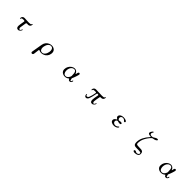

<svg xmlns="http://www.w3.org/2000/svg" viewBox="677 -3070 5646 5646"><g transform="rotate(45 3500.0 -247.0)"><path d="M428 -94Q428 -133 457 -297Q460 -316 448.5 -321.5Q437 -327 413 -327Q369 -327 352 -321.5Q335 -316 332 -300Q330 -290 323.5 -282.5Q317 -275 312 -275Q303 -275 303 -292Q303 -333 328 -358.5Q353 -384 390 -384Q407 -384 425.5 -383Q444 -382 462 -381Q557 -376 581 -376Q626 -376 645.5 -382Q665 -388 668 -401Q671 -411 677 -418Q683 -425 689 -425Q692 -425 694.5 -421Q697 -417 697 -409Q697 -368 672 -341.5Q647 -315 610 -315Q597 -315 585.5 -316Q574 -317 565 -317Q549 -317 540.5 -312Q532 -307 529 -294Q498 -126 498 -100Q498 -68 509 -53.5Q520 -39 537 -39Q547 -39 557.5 -50.5Q568 -62 575 -82Q580 -95 583.5 -100.5Q587 -106 592 -106Q596 -106 599 -102Q602 -98 601 -92Q599 -75 584.5 -53Q570 -31 548.5 -15.5Q527 0 504 0Q462 0 445 -25.5Q428 -51 428 -94Z M1301 -150 1308 -189Q1319 -251 1354.5 -294Q1390 -337 1437.5 -358.5Q1485 -380 1533 -380Q1600 -380 1647.5 -341Q1695 -302 1695 -229Q1695 -217 1691 -189Q1681 -128 1645.5 -85Q1610 -42 1562 -21Q1514 0 1466 0Q1421 0 1383 -18Q1375 -23 1368 -23Q1354 -23 1353 -4L1333 156Q1330 180 1317.5 192.5Q1305 205 1287 205Q1269 205 1258.5 194Q1248 183 1248 164Q1248 142 1301 -150ZM1381 -142Q1381 -89 1405 -57.5Q1429 -26 1471 -26Q1522 -26 1561 -71Q1600 -116 1614 -190Q1618 -213 1618 -237Q1618 -291 1594 -322.5Q1570 -354 1528 -354Q1477 -354 1438 -308.5Q1399 -263 1386 -190Q1381 -162 1381 -142Z M2492 -380Q2528 -380 2561 -357.5Q2594 -335 2609 -294Q2615 -279 2618 -279Q2623 -279 2626 -293Q2627 -299 2637 -341Q2641 -360 2652 -370Q2663 -380 2676 -380Q2688 -380 2697.5 -371.5Q2707 -363 2707 -347Q2707 -328 2680.5 -246Q2654 -164 2633 -126Q2629 -119 2629 -113Q2629 -108 2630 -103.5Q2631 -99 2632 -95Q2637 -64 2644 -48Q2651 -32 2662 -32Q2672 -32 2679.5 -42.5Q2687 -53 2690 -71Q2691 -81 2695.5 -86Q2700 -91 2706 -91Q2712 -91 2715 -85.5Q2718 -80 2717 -71Q2713 -41 2694 -20.5Q2675 0 2649 0Q2630 0 2615.5 -6.5Q2601 -13 2591 -36Q2585 -50 2578 -50Q2575 -50 2566 -43Q2515 0 2446 0Q2376 0 2329.5 -39.5Q2283 -79 2283 -144Q2283 -210 2314 -264Q2345 -318 2393.5 -349Q2442 -380 2492 -380ZM2452 -27Q2489 -27 2518 -51.5Q2547 -76 2571 -129Q2578 -144 2578 -160Q2577 -224 2571.5 -264.5Q2566 -305 2547.5 -329Q2529 -353 2493 -353Q2457 -353 2424.5 -329.5Q2392 -306 2372.5 -262.5Q2353 -219 2353 -161Q2353 -101 2379 -64Q2405 -27 2452 -27Z M3500 -94Q3500 -144 3529 -297Q3532 -315 3521.5 -321Q3511 -327 3493 -327Q3470 -327 3466 -305Q3451 -228 3437.5 -170.5Q3424 -113 3409 -73Q3395 -37 3372.5 -18Q3350 1 3326 1Q3290 1 3275.5 -27Q3261 -55 3261 -77Q3261 -88 3264.5 -94Q3268 -100 3274 -100Q3278 -100 3281 -95Q3284 -90 3284 -82Q3284 -67 3294 -57.5Q3304 -48 3319 -48Q3335 -48 3350.5 -58.5Q3366 -69 3375 -89Q3410 -167 3432 -299Q3434 -312 3428 -319.5Q3422 -327 3409 -327H3370Q3336 -327 3321.5 -321Q3307 -315 3304 -300Q3302 -290 3295.5 -282.5Q3289 -275 3284 -275Q3275 -275 3275 -292Q3275 -333 3300 -358.5Q3325 -384 3362 -384Q3379 -384 3405 -383Q3431 -382 3462 -381Q3607 -376 3623 -376Q3668 -376 3687 -382Q3706 -388 3710 -401Q3713 -411 3719 -418Q3725 -425 3731 -425Q3734 -425 3736.5 -421Q3739 -417 3739 -409Q3739 -360 3703 -332Q3690 -322 3679.5 -319Q3669 -316 3657 -316Q3626 -316 3615 -313Q3604 -310 3601 -294Q3590 -244 3580 -181Q3570 -118 3570 -100Q3570 -68 3581 -53.5Q3592 -39 3609 -39Q3619 -39 3629.5 -50.5Q3640 -62 3647 -82Q3652 -95 3655.5 -100.5Q3659 -106 3664 -106Q3668 -106 3671 -102Q3674 -98 3673 -92Q3671 -75 3656.5 -53Q3642 -31 3620.5 -15.5Q3599 0 3576 0Q3534 0 3517 -25.5Q3500 -51 3500 -94Z M4411 -185Q4423 -191 4423 -199Q4423 -207 4412 -213Q4369 -239 4369 -277Q4369 -303 4386 -326.5Q4403 -350 4439 -365Q4475 -380 4528 -380Q4555 -380 4582 -373Q4609 -366 4630 -355Q4655 -342 4655 -321Q4655 -310 4648 -302.5Q4641 -295 4630 -295Q4613 -295 4605 -305Q4583 -333 4562 -343Q4541 -353 4514 -353Q4481 -353 4460 -332.5Q4439 -312 4439 -280Q4439 -252 4463 -226Q4471 -217 4484 -217Q4491 -217 4495 -218Q4524 -225 4553 -225Q4607 -225 4607 -195Q4607 -183 4596.5 -173.5Q4586 -164 4568 -164Q4524 -164 4485 -177Q4476 -180 4469 -180Q4460 -180 4452 -175Q4415 -152 4415 -113Q4415 -79 4442.5 -57.5Q4470 -36 4504 -36Q4529 -36 4553 -45.5Q4577 -55 4594 -73Q4611 -91 4622 -91Q4631 -91 4631 -79Q4631 -58 4608 -39.5Q4585 -21 4551 -10Q4517 1 4486 1Q4425 1 4384.5 -25Q4344 -51 4344 -96Q4344 -152 4411 -185Z M5474 -510Q5486 -524 5486 -532Q5486 -540 5476 -540Q5371 -543 5371 -596Q5371 -629 5411 -677Q5430 -699 5443 -699Q5454 -699 5454 -690Q5454 -684 5449 -676Q5441 -663 5432.5 -647Q5424 -631 5424 -621Q5424 -597 5439.5 -582Q5455 -567 5486 -567Q5508 -567 5527 -570Q5542 -571 5556 -582Q5591 -607 5622 -620.5Q5653 -634 5675 -634Q5701 -634 5701 -615Q5701 -593 5663.5 -573Q5626 -553 5564 -544Q5544 -541 5534 -530Q5455 -454 5398.5 -346.5Q5342 -239 5347 -128Q5348 -99 5369 -89.5Q5390 -80 5436 -80Q5514 -80 5553.5 -74.5Q5593 -69 5614.5 -46Q5636 -23 5636 28Q5636 82 5593 107.5Q5550 133 5488 133Q5453 133 5436 122.5Q5419 112 5419 98Q5419 86 5428 77.5Q5437 69 5453 69Q5466 69 5474.5 72Q5483 75 5493 82Q5503 88 5511 91Q5519 94 5531 94Q5559 94 5584 78.5Q5609 63 5609 34Q5609 7 5582 0Q5555 -7 5485 -7H5435Q5383 -7 5354.5 -16.5Q5326 -26 5312.5 -52.5Q5299 -79 5299 -132Q5299 -233 5348.5 -332Q5398 -431 5474 -510Z M6492 -380Q6528 -380 6561 -357.5Q6594 -335 6609 -294Q6615 -279 6618 -279Q6623 -279 6626 -293Q6627 -299 6637 -341Q6641 -360 6652 -370Q6663 -380 6676 -380Q6688 -380 6697.5 -371.5Q6707 -363 6707 -347Q6707 -328 6680.5 -246Q6654 -164 6633 -126Q6629 -119 6629 -113Q6629 -108 6630 -103.5Q6631 -99 6632 -95Q6637 -64 6644 -48Q6651 -32 6662 -32Q6672 -32 6679.5 -42.5Q6687 -53 6690 -71Q6691 -81 6695.5 -86Q6700 -91 6706 -91Q6712 -91 6715 -85.5Q6718 -80 6717 -71Q6713 -41 6694 -20.5Q6675 0 6649 0Q6630 0 6615.5 -6.5Q6601 -13 6591 -36Q6585 -50 6578 -50Q6575 -50 6566 -43Q6515 0 6446 0Q6376 0 6329.5 -39.5Q6283 -79 6283 -144Q6283 -210 6314 -264Q6345 -318 6393.5 -349Q6442 -380 6492 -380ZM6452 -27Q6489 -27 6518 -51.5Q6547 -76 6571 -129Q6578 -144 6578 -160Q6577 -224 6571.5 -264.5Q6566 -305 6547.5 -329Q6529 -353 6493 -353Q6457 -353 6424.5 -329.5Q6392 -306 6372.5 -262.5Q6353 -219 6353 -161Q6353 -101 6379 -64Q6405 -27 6452 -27Z"/></g></svg>

Font: Hina Mincho
Style: Regular
Weight: 400
Designer: satsuyako
Foundry: satsuyako
Version: Version 1.100